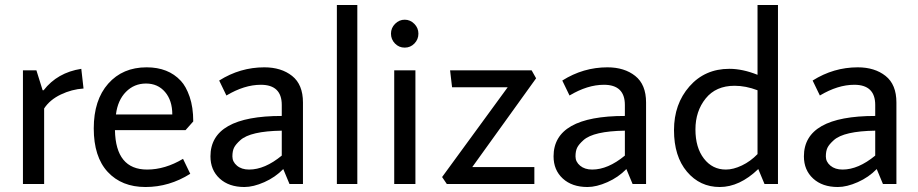

<svg xmlns="http://www.w3.org/2000/svg" viewBox="-20 -738 3683 770"><path d="M72 -456H126L151 -376H155Q210 -447 306 -462L315 -383Q268 -380 224 -359Q180 -338 157 -303V0H72Z M570 -58Q642 -58 714 -101L743 -41Q659 12 563.5 12Q468 12 412 -48.5Q356 -109 356 -223Q356 -337 414 -402.5Q472 -468 568 -468Q655 -468 705 -414Q726 -392 740.5 -350Q755 -308 755 -251L724 -216H441Q444 -58 570 -58ZM445 -279H671Q671 -335 642 -369Q613 -403 565.5 -403Q518 -403 485 -369.5Q452 -336 445 -279Z M1110 -273V-317Q1110 -398 1026 -398Q960 -398 888 -355L859 -415Q943 -468 1040 -468Q1108 -468 1151.5 -433.5Q1195 -399 1195 -327V0H1141L1116 -60Q1084 -27 1040 -7.5Q996 12 960 12Q898 12 861 -22Q824 -56 824 -111Q824 -273 1110 -273ZM979 -58Q1042 -58 1110 -114V-214Q984 -212 944 -176Q925 -159 918.5 -145.5Q912 -132 912 -110.5Q912 -89 930.5 -73.5Q949 -58 979 -58Z M1331 -718H1413V0H1331Z M1642 -563.5Q1626 -547 1603 -547Q1580 -547 1564 -563.5Q1548 -580 1548 -603Q1548 -626 1564.5 -642.5Q1581 -659 1603 -659Q1625 -659 1641.5 -642.5Q1658 -626 1658 -603Q1658 -580 1642 -563.5ZM1561 -456H1646V0H1561Z M2123 -68V0H1772L1753 -28L2016 -388H1793L1785 -456H2112L2130 -424L1874 -68Z M2486 -273V-317Q2486 -398 2402 -398Q2336 -398 2264 -355L2235 -415Q2319 -468 2416 -468Q2484 -468 2527.5 -433.5Q2571 -399 2571 -327V0H2517L2492 -60Q2460 -27 2416 -7.5Q2372 12 2336 12Q2274 12 2237 -22Q2200 -56 2200 -111Q2200 -273 2486 -273ZM2355 -58Q2418 -58 2486 -114V-214Q2360 -212 2320 -176Q2301 -159 2294.5 -145.5Q2288 -132 2288 -110.5Q2288 -89 2306.5 -73.5Q2325 -58 2355 -58Z M3018 -718H3100V0H3046L3021 -60Q2946 12 2866.5 12Q2787 12 2735 -49.5Q2683 -111 2683 -216Q2683 -321 2745 -391.5Q2807 -462 2905 -462Q2958 -462 3018 -438ZM2926 -394Q2851 -394 2810 -343Q2769 -292 2769 -219Q2769 -146 2803 -102Q2837 -58 2891 -58Q2921 -58 2955.5 -74.5Q2990 -91 3018 -120V-376Q2971 -394 2926 -394Z M3490 -273V-317Q3490 -398 3406 -398Q3340 -398 3268 -355L3239 -415Q3323 -468 3420 -468Q3488 -468 3531.5 -433.5Q3575 -399 3575 -327V0H3521L3496 -60Q3464 -27 3420 -7.5Q3376 12 3340 12Q3278 12 3241 -22Q3204 -56 3204 -111Q3204 -273 3490 -273ZM3359 -58Q3422 -58 3490 -114V-214Q3364 -212 3324 -176Q3305 -159 3298.5 -145.5Q3292 -132 3292 -110.5Q3292 -89 3310.5 -73.5Q3329 -58 3359 -58Z"/></svg>

Font: Average Sans
Style: Regular
Weight: 400
Designer: Eduardo Rodriguez Tunni
Foundry: Eduardo Rodriguez Tunni
Version: Version 1.002